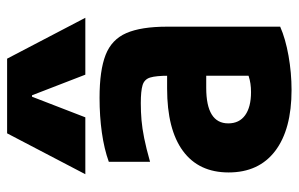

<svg xmlns="http://www.w3.org/2000/svg" viewBox="-170 -660 840 540"><g transform="rotate(-90 250.0 -390.0)"><path d="M267 10Q156 10 95.5 -36Q35 -82 35 -167Q35 -251 95.5 -295.5Q156 -340 271 -340H376V-230H273Q173 -230 173 -168Q173 -137 196 -120.5Q219 -104 261 -104Q286 -104 305.5 -110.5Q325 -117 343 -131L307 -58V-336Q307 -371 302 -387.5Q297 -404 280.5 -409Q264 -414 230 -414Q205 -414 182 -412Q159 -410 131.5 -404.5Q104 -399 65 -388V-504Q101 -517 147 -523.5Q193 -530 245 -530Q322 -530 365.5 -513Q409 -496 427 -454.5Q445 -413 445 -340V-22Q411 -7 363 1.5Q315 10 267 10ZM30 -570 145 -790H355L470 -570H310L252 -720H248L190 -570Z"/></g></svg>

Font: M PLUS 1 Code
Style: Bold
Weight: 700
Designer: Coji Morishita
Foundry: UNDERFOREST DESIGN
Version: Version 1.002